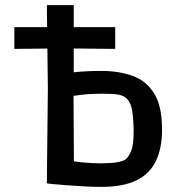

<svg xmlns="http://www.w3.org/2000/svg" viewBox="-20 -717 701 750"><path d="M430 -611H36V-526L227 -528L430 -526ZM163 -1Q165 0 186 2Q207 4 239.5 6.5Q272 9 308 11Q344 13 375 13Q461 13 513 -12.5Q565 -38 589 -88Q613 -138 613 -211Q613 -302 582.5 -351.5Q552 -401 498.5 -420.5Q445 -440 375 -440Q334 -440 300 -437.5Q266 -435 249 -433L268 -411V-697H163L167 -370ZM381 -351Q421 -351 442 -347.5Q463 -344 476 -331Q492 -315 497 -280Q502 -245 502 -204Q502 -149 491.5 -125.5Q481 -102 470 -94Q460 -87 436.5 -83Q413 -79 375 -79Q334 -79 298.5 -83Q263 -87 249 -90L269 -32L267 -366L246 -340Q267 -343 301 -347Q335 -351 381 -351Z"/></svg>

Font: Ruda SemiBold
Style: Regular
Weight: 600
Designer: Mariela Monsalve and Angelina Sanchez
Foundry: Mariela Monsalve and Angelina Sanchez
Version: Version 2.001